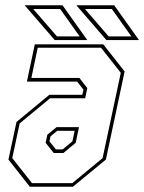

<svg xmlns="http://www.w3.org/2000/svg" viewBox="-20 -708 547 728"><path d="M93 0 12 -103 42.5 -245.5 167 -348.5H292L296.5 -368L272.5 -398.5H82L112 -540H371.5L452.5 -437L381.5 -103L256.5 0ZM101.5 -13.5H254L369 -108.5L438 -432L363 -527H123L99 -412.5H281L311 -374L303 -335.5H170L54.5 -240L26.5 -108.5ZM183.5 -128 153 -166.5 159.5 -197 194.5 -226H279.5L267 -166.5L220.5 -128ZM192 -141.5H217.5L254.5 -172L263 -212H197L171.5 -191L167.5 -172ZM507 -556H383.5L269.5 -688H413ZM478 -570 404 -674H302L392 -570ZM311 -556H187.5L73.5 -688H217ZM282 -570 208 -674H106L196 -570Z"/></svg>

Font: Tourney Condensed Thin
Style: Italic
Weight: 100
Width: 3
Italic angle: -12°
Designer: Tyler Finck
Foundry: Etcetera Type Co
Version: Version 1.010; ttfautohint (v1.8.3)